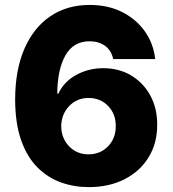

<svg xmlns="http://www.w3.org/2000/svg" viewBox="-20 -760 713 790"><path d="M345.2 9.9Q285.2 9.9 230.8 -9.4Q176.5 -28.8 134.1 -71.2Q91.6 -113.6 67.1 -182.7Q42.6 -251.8 42.3 -351.2Q42.6 -472.7 80.6 -559.7Q118.6 -646.7 187.3 -693.2Q256 -739.7 348.7 -739.7Q425.1 -739.7 483.3 -710Q541.5 -680.4 576.7 -630Q611.9 -579.5 618.6 -517H445.7Q437.9 -553.6 411.4 -571.9Q384.9 -590.2 348.7 -590.2Q282 -590.2 249.1 -532Q216.3 -473.7 215.6 -374.6H220.2Q242.9 -423.7 293.3 -451.5Q343.8 -479.4 404.8 -479.4Q470.2 -479.4 520.2 -449.2Q570.3 -419 598.7 -366.7Q627.1 -314.3 626.8 -246.8Q627.1 -170.8 591.4 -112.7Q555.8 -54.7 492.2 -22.4Q428.6 9.9 345.2 9.9ZM344.1 -125Q392.8 -125 424.7 -158.2Q456.7 -191.4 456.3 -241.1Q456.7 -290.8 424.9 -323.9Q393.1 -356.9 344.5 -356.9Q296.5 -356.9 264.6 -323.5Q232.6 -290.1 231.9 -240.8Q232.2 -191.8 264 -158.4Q295.8 -125 344.1 -125Z"/></svg>

Font: Inter UI Extra Bold
Style: Regular
Weight: 800
Designer: Rasmus Andersson
Foundry: rsms
Version: 3.2;8d6f07862